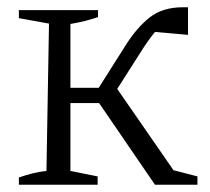

<svg xmlns="http://www.w3.org/2000/svg" viewBox="-20 -509 579 529"><path d="M32 0V-20Q49 -26 68.5 -31Q88 -36 108 -38L115 -444L32 -459V-481H250V-462Q216 -450 174 -443V-267H252L326 -384Q357 -433 392.5 -461Q428 -489 484 -489Q490 -489 498 -489V-413L407 -421Q398 -410 388 -396Q378 -382 368 -366L303 -264L458 -40L524 -23V0H407L253 -225H174V-38L249 -23V0Z"/></svg>

Font: Piazzolla Light
Style: Regular
Weight: 300
Designer: Juan Pablo del Peral
Foundry: Huerta Tipografica
Version: Version 1.330